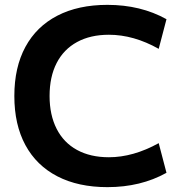

<svg xmlns="http://www.w3.org/2000/svg" viewBox="-20 -760 751 790"><path d="M422 10Q302 10 216 -34.5Q130 -79 84.5 -163Q39 -247 39 -365Q39 -483 84.5 -567Q130 -651 216 -695.5Q302 -740 422 -740Q559 -740 665 -681L633 -559Q530 -617 428 -617Q352 -617 297 -587Q242 -557 213 -500.5Q184 -444 184 -365Q184 -287 213 -230Q242 -173 297 -143Q352 -113 428 -113Q528 -113 633 -171L665 -49Q559 10 422 10Z"/></svg>

Font: M PLUS 1
Style: Bold
Weight: 700
Designer: Coji Morishita
Foundry: UNDERFOREST DESIGN
Version: Version 1.001